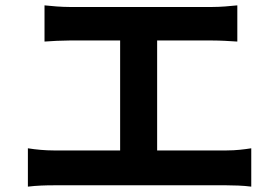

<svg xmlns="http://www.w3.org/2000/svg" viewBox="-20 -717 1040 716"><path d="M917 -164C891 -160 861 -156 825 -156H566V-566H772C801 -566 835 -564 865 -562V-697C836 -694 802 -691 772 -691H239C211 -691 172 -694 146 -697V-562C171 -564 212 -566 239 -566H428V-156H180C149 -156 115 -159 84 -164V-21C117 -25 150 -26 180 -26H825C848 -26 888 -25 917 -21V-164Z"/></svg>

Font: Glow Sans TC Normal
Style: Bold
Weight: 700
Designer: Ryoko NISHIZUKA (kana, bopomofo & ideographs); Paul D. Hunt (Latin, Greek & Cyrillic); Sandoll Communications, Soo-young
Version: Version 0.93